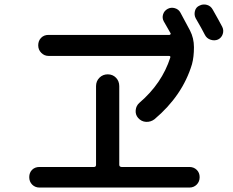

<svg xmlns="http://www.w3.org/2000/svg" viewBox="-20 -846 1040 856"><path d="M893.6 -690.4Q880.9 -715.8 852.5 -764.6Q844.7 -779.3 849.1 -796.9Q853.5 -814.5 870.1 -821.3Q885.7 -829.1 902.8 -824.2Q919.9 -819.3 928.7 -802.7Q957 -752.9 970.7 -726.6Q978.5 -710.9 973.1 -694.3Q967.8 -677.7 952.1 -669.9Q936.5 -663.1 918.9 -668.9Q901.4 -674.8 893.6 -690.4ZM156.2 -9.8Q136.7 -9.8 123.5 -22.9Q110.4 -36.1 110.4 -56.2Q110.4 -76.2 123 -88.9Q135.7 -101.6 156.2 -101.6H399.4Q408.2 -101.6 408.2 -111.3V-461.9Q408.2 -484.4 423.3 -499.5Q438.5 -514.6 460.4 -514.6Q482.4 -514.6 497.1 -499.5Q511.7 -484.4 511.7 -461.9V-111.3Q511.7 -102.5 521.5 -101.6H824.2Q843.8 -101.6 856.9 -88.9Q870.1 -76.2 870.1 -56.2Q870.1 -36.1 856.9 -22.9Q843.8 -9.8 824.2 -9.8ZM601.6 -387.7Q702.1 -473.6 739.3 -589.8Q741.2 -596.7 732.4 -596.7H196.3Q177.7 -596.7 164.1 -610.4Q150.4 -624 150.4 -644Q150.4 -664.1 163.1 -677.2Q175.8 -690.4 196.3 -690.4H735.4Q738.3 -690.4 740.2 -693.4Q742.2 -696.3 740.2 -698.2Q735.4 -707 725.1 -724.6Q714.8 -742.2 710 -751Q702.1 -765.6 707 -781.7Q711.9 -797.9 727.1 -806.2Q742.2 -814.5 759.3 -809.6Q776.4 -804.7 784.2 -790Q798.8 -763.7 827.1 -710Q844.7 -675.8 844.7 -635.7Q844.7 -591.8 835.9 -559.6Q793.9 -419.9 668.9 -314.5Q652.3 -301.8 631.3 -302.7Q610.4 -303.7 595.7 -320.3Q583 -335 585 -355Q586.9 -375 601.6 -387.7Z"/></svg>

Font: Rounded Mgen+ 2p medium
Style: Regular
Weight: 500
Designer: [Source Han Sans]
Ryoko NISHIZUKA  (kana & ideographs); Paul D. Hunt (Latin, Greek & Cyrillic); Wenlong ZHANG  (bopomofo
Version: Version 1.059.20150602